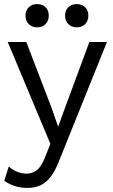

<svg xmlns="http://www.w3.org/2000/svg" viewBox="-20 -706 556 941"><path d="M504 -500 269 84Q250 133 227.5 161.5Q205 190 177.5 202.5Q150 215 114 215Q80 215 51.5 205.5Q23 196 1 180L23 110Q43 128 65.5 136.5Q88 145 110 145Q136 145 159 129Q182 113 201 64L227 -1L177 -120L18 -500H109L234 -174L265 -85L301 -184L418 -500ZM162 -686Q188 -686 203.5 -670.5Q219 -655 219 -629Q219 -604 203.5 -588Q188 -572 162 -572Q137 -572 121 -588Q105 -604 105 -629Q105 -655 121 -670.5Q137 -686 162 -686ZM356 -686Q382 -686 397.5 -670.5Q413 -655 413 -629Q413 -604 397.5 -588Q382 -572 356 -572Q331 -572 315 -588Q299 -604 299 -629Q299 -655 315 -670.5Q331 -686 356 -686Z"/></svg>

Font: Work Sans
Style: Regular
Weight: 400
Designer: Wei Huang
Foundry: Wei Huang
Version: Version 2.006; ttfautohint (v1.8.1.43-b0c9)